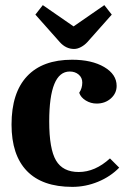

<svg xmlns="http://www.w3.org/2000/svg" viewBox="-20 -722 490 749"><path d="M25 -236Q25 -360 85.5 -424.5Q146 -489 261 -489Q338 -489 386.5 -460.5Q435 -432 435 -387Q435 -358 412.5 -338Q390 -318 357 -318Q334 -318 314.5 -330Q295 -342 289 -360Q301 -378 301 -400Q301 -419 287 -431Q273 -443 252 -443Q172 -443 172 -248Q172 -141 198.5 -96Q225 -51 287 -51Q351 -51 409 -104L445 -68Q411 -33 362.5 -13Q314 7 262 7Q145 7 85 -55Q25 -117 25 -236ZM213 -558 118 -665 147 -702 267 -619 387 -702 416 -665 321 -558Q310 -546 296 -538.5Q282 -531 269 -531Q237 -531 213 -558Z"/></svg>

Font: Caladea
Style: Bold
Weight: 700
Designer: Carolina Giovagnoli and Andres Torresi
Foundry: Carolina Giovagnoli & Andres Torresi
Version: Version 1.001